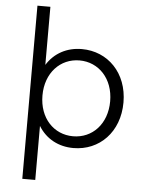

<svg xmlns="http://www.w3.org/2000/svg" viewBox="-61 -791 785 1034"><g transform="rotate(5 331.5 -274.0)"><path d="M358 5C499 5 606 -103 606 -263C606 -422 499 -530 358 -530C278 -530 210 -494 169 -428V-742H99V194H169V-98C210 -31 278 5 358 5ZM351 -58C247 -58 168 -140 168 -263C168 -385 247 -468 351 -468C455 -468 534 -385 534 -263C534 -140 455 -58 351 -58Z"/></g></svg>

Font: Chess Sans
Style: Regular
Weight: 400
Designer: Wolf Bōese
Foundry: Wolf Bōese
Version: Version 7.223;Glyphs 3.3 (3306)